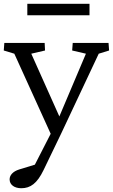

<svg xmlns="http://www.w3.org/2000/svg" viewBox="-24 -731 599 1019"><path d="M552 -503H362L359 -463L432 -446L291 -113L142 -446L215 -463L213 -503H-1L-4 -463L52 -446L245 -21L161 143L79 168C43 179 27 200 27 221C27 250 53 268 89 268C138 268 173 242 207 172L301 -23L500 -446L555 -463ZM121 -650H451V-711H121Z"/></svg>

Font: TPK Tissa Web Quiz
Style: Regular
Weight: 400
Designer: Jacques Le Bailly, Suppakit Chalermlarp | Katatrad Co.,Ltd.
Foundry: Jacques Le Bailly, Cadson Demak Co.,Ltd.
Version: Version 5.000;Glyphs 3.1.2 (3151)